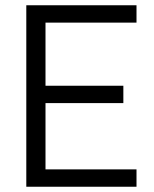

<svg xmlns="http://www.w3.org/2000/svg" viewBox="-20 -710 587 730"><path d="M153 -624V-384H449V-318H153V-66H499V0H80V-690H499V-624Z"/></svg>

Font: D-DIN
Style: Regular
Weight: 400
Designer: Charles Nix
Foundry: Datto Inc.
Version: Version 1.00